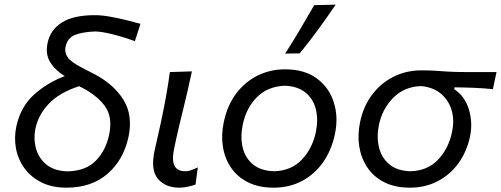

<svg xmlns="http://www.w3.org/2000/svg" viewBox="-20 -812 2198 842"><path d="M271 11Q208.5 11 162.2 -12Q116 -35 87.8 -73.5Q59.5 -112 50.2 -160.2Q41 -208.5 52 -259Q70.5 -344 129.2 -397Q188 -450 264 -478Q222.5 -503.5 200.2 -539.2Q178 -575 189 -625Q201 -681 251.2 -713.2Q301.5 -745.5 396.5 -745.5Q425.5 -745.5 462 -739Q498.5 -732.5 534.2 -723.8Q570 -715 596 -707.5L571.5 -631.5Q516 -651.5 469 -662.8Q422 -674 398 -674Q342 -672 309 -659Q276 -646 267.5 -607Q262 -583.5 276 -562Q290 -540.5 339.5 -515L392 -488Q478.5 -443 521 -375Q563.5 -307 543.5 -211.5Q522 -111 451.8 -50Q381.5 11 271 11ZM136 -250.5Q126 -204.5 137.8 -161.2Q149.5 -118 184 -90Q218.5 -62 276.5 -60.5Q357 -62.5 400.8 -107.8Q444.5 -153 458.5 -221Q475.5 -299.5 438.5 -348.8Q401.5 -398 327 -434Q240.5 -406 194.5 -357.5Q148.5 -309 136 -250.5Z M766 11Q706 11 672.8 -27.5Q639.5 -66 658 -152Q666 -189.5 672.5 -216.2Q679 -243 685 -272.5Q699 -337.5 708.2 -389.5Q717.5 -441.5 725 -496L821.5 -499Q802.5 -409 783.5 -333Q764.5 -257 753 -204.5L743.5 -159.5Q733 -111.5 744.8 -86.2Q756.5 -61 794 -61Q804 -61 816.5 -65.2Q829 -69.5 847.5 -78L837.5 -2.5Q825 2 804.8 6.5Q784.5 11 766 11Z M1180 11Q1114 11 1067.2 -12.8Q1020.5 -36.5 993 -77Q965.5 -117.5 957.5 -168.8Q949.5 -220 961 -274.5Q976 -348.5 1015 -400.8Q1054 -453 1109.5 -480.5Q1165 -508 1230 -508Q1315.5 -508 1369.8 -467.8Q1424 -427.5 1444.2 -362.2Q1464.5 -297 1448.5 -222.5Q1433.5 -152.5 1396.5 -100Q1359.5 -47.5 1304.2 -18.2Q1249 11 1180 11ZM1183 -61Q1258 -63.5 1304 -112.2Q1350 -161 1365 -232Q1376.5 -288 1365 -333.5Q1353.5 -379 1319.2 -406.5Q1285 -434 1229.5 -436Q1154.5 -433.5 1107 -386Q1059.5 -338.5 1044.5 -265Q1033.5 -211 1044.2 -165.2Q1055 -119.5 1089.5 -91Q1124 -62.5 1183 -61ZM1230.5 -577Q1264.5 -630 1296 -683.2Q1327.5 -736.5 1358 -789.5L1452 -791.5Q1415 -737 1375.8 -683.2Q1336.5 -629.5 1294.5 -578Z M1777.5 11Q1711.5 11 1664.8 -13Q1618 -37 1590.8 -77.8Q1563.5 -118.5 1555.5 -169.8Q1547.5 -221 1559 -276Q1573 -345 1611.5 -396.2Q1650 -447.5 1705.8 -475.5Q1761.5 -503.5 1828.5 -503.5Q1862 -503.5 1888 -501.8Q1914 -500 1945 -498Q1976 -496 2025 -496H2157.5L2141.5 -421Q2102.5 -425 2061 -426.8Q2019.5 -428.5 1973.5 -429L1972 -421Q2019 -389.5 2036.5 -331.5Q2054 -273.5 2041 -212Q2026.5 -145.5 1989.8 -95.2Q1953 -45 1898.8 -17Q1844.5 11 1777.5 11ZM1780.5 -61Q1854.5 -63 1900.8 -111.5Q1947 -160 1962 -231.5Q1973.5 -283.5 1960.8 -327.8Q1948 -372 1914 -400.8Q1880 -429.5 1826.5 -434.5Q1753.5 -432 1705.2 -383.8Q1657 -335.5 1642 -265.5Q1631 -212 1642 -166Q1653 -120 1687.5 -91.2Q1722 -62.5 1780.5 -61Z"/></svg>

Font: Commissioner Flair
Style: Italic
Weight: 400
Italic angle: -12°
Designer: Kostas Bartsokas
Foundry: Kostas Bartsokas
Version: Version 1.000; ttfautohint (v1.8.3)